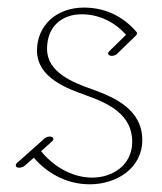

<svg xmlns="http://www.w3.org/2000/svg" viewBox="-20 -475 426 504"><path d="M77.1 -342.3C77.1 -271 155.8 -242.7 205.1 -225.1C260.7 -205.1 327.1 -176.8 327.1 -103C327.1 -41.5 275.4 -8.8 222.2 -8.8C166.5 -8.8 117.7 -41 87.9 -78.1L116.7 -104C121.6 -108.4 121.1 -113.8 115.7 -115.7C110.4 -117.7 102.1 -116.2 97.2 -111.8L24.9 -47.4C22.5 -45.4 21.5 -43 21.5 -41C21.5 -31.2 39.1 -34.7 44.4 -39.6L68.8 -61C100.1 -24.4 150.4 8.8 215.8 8.8C285.6 8.8 353.5 -33.2 353.5 -107.4C353.5 -189 278.3 -220.2 221.7 -240.7C171.9 -258.3 103.5 -284.7 103.5 -346.7C103.5 -406.7 143.6 -437.5 194.3 -437.5C243.7 -437.5 283.7 -414.1 311 -383.8L266.6 -340.3C262.2 -335.9 263.2 -331.1 268.6 -329.1C273.9 -327.1 282.7 -329.1 287.1 -333.5L336.9 -381.8C339.8 -384.8 340.3 -388.7 338.4 -391.1C309.6 -424.8 264.2 -455.1 200.7 -455.1C126.5 -455.1 77.1 -406.7 77.1 -342.3Z"/></svg>

Font: WireWyrm
Style: Light
Weight: 200
Version: Version 001.000